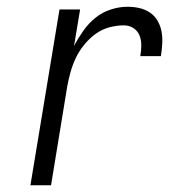

<svg xmlns="http://www.w3.org/2000/svg" viewBox="-20 -548 540 568"><path d="M70 0 156 -520H217L199 -412Q211 -435 226.5 -457Q242 -479 262.5 -495.5Q283 -512 308 -520Q333 -528 357 -528Q376 -528 393 -524Q410 -520 424 -510.5Q438 -501 446.5 -486Q455 -471 458 -454Q461 -437 460 -419Q459 -401 456 -382H395Q398 -398 398 -414Q398 -430 392.5 -443.5Q387 -457 374.5 -465Q362 -473 346 -473Q325 -473 303 -467Q281 -461 262.5 -447.5Q244 -434 229 -415.5Q214 -397 204.5 -377Q195 -357 189 -336Q183 -315 179 -293L131 0Z"/></svg>

Font: Iosevka Term Curly Light
Style: Italic
Weight: 300
Italic angle: -9°
Designer: Belleve Invis
Foundry: Belleve Invis
Version: Version 32.3.0